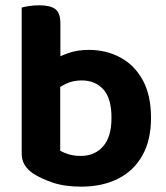

<svg xmlns="http://www.w3.org/2000/svg" viewBox="-20 -679 618 714"><path d="M310.1 -493.5Q375 -493.5 427.6 -465.2Q480.3 -436.9 511 -380.8Q541.6 -324.7 541.6 -240.9Q541.6 -157.7 509.3 -100.5Q476.9 -43.3 418.5 -14.1Q360.1 15.1 281.9 15.1Q220.8 15.1 176.7 0.3Q132.6 -14.6 102.6 -34.2Q81.6 -48.9 71.2 -66.6Q60.7 -84.3 60.7 -108.1V-426.2H203.9V-118.8Q216 -111.3 235.4 -105.2Q254.9 -99.2 280.5 -99.2Q332.2 -99.2 363.4 -134.7Q394.6 -170.2 394.6 -240.9Q394.6 -313.3 364.3 -346.6Q334 -379.9 283.9 -379.9Q251 -379.9 225.7 -367.6Q200.4 -355.3 182.5 -340.2L178.2 -456.4Q200.9 -469.8 234.3 -481.6Q267.8 -493.5 310.1 -493.5ZM204.6 -392.5H60.7V-650.8Q69.9 -653.6 87.5 -656.4Q105.1 -659.3 125.7 -659.3Q167.2 -659.3 185.9 -645.1Q204.6 -630.9 204.6 -592Z"/></svg>

Font: Baloo Bhaina 2
Style: Regular
Weight: 400
Designer: Yesha Goshar, Manish Minz, Shuchita Grover and Ek Type
Foundry: Ek Type
Version: Version 1.700